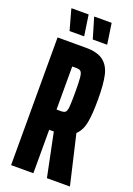

<svg xmlns="http://www.w3.org/2000/svg" viewBox="-161 -911 674 972"><g transform="rotate(20 176.5 -425.5)"><path d="M225 0 177 -234H173H152V0H32V-688H185Q247 -688 279 -663.5Q311 -639 321.5 -591.5Q332 -544 332 -462Q332 -384 323.5 -338Q315 -292 287 -266L349 0ZM211 -460Q211 -514 208.5 -537Q206 -560 199 -567.5Q192 -575 175 -575H152V-343H175Q193 -343 200 -350Q207 -357 209 -379.5Q211 -402 211 -460ZM156 -739H78L48 -847V-851H140L156 -743ZM280 -739H203L171 -847V-851H264L280 -743Z"/></g></svg>

Font: Saira Ultra Condensed ExtraBold
Style: Regular
Weight: 800
Width: 1
Designer: Hector Gatti with collaboration of the Omnibus-Type team
Foundry: Omnibus-Type
Version: Version 1.001; ttfautohint (v1.8)